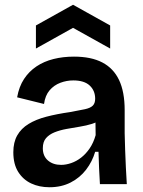

<svg xmlns="http://www.w3.org/2000/svg" viewBox="-20 -774 602 807"><path d="M188 13Q145 13 111 -3Q77 -19 56.5 -51.5Q36 -84 36 -134Q36 -176 52.5 -205Q69 -234 100 -253Q131 -272 175 -283.5Q219 -295 275 -303Q314 -310 337 -315Q360 -320 370 -330Q380 -340 380 -359Q380 -393 357 -414.5Q334 -436 288 -436Q260 -436 233.5 -426Q207 -416 188.5 -394.5Q170 -373 165 -337L52 -365Q60 -410 81 -442Q102 -474 133.5 -495Q165 -516 205 -526Q245 -536 291 -536Q363 -536 410 -511.5Q457 -487 480.5 -437.5Q504 -388 504 -311V-214Q505 -180 506 -143.5Q507 -107 509 -71Q511 -35 513 0H400Q398 -31 396.5 -65.5Q395 -100 394 -136H380Q368 -95 342 -61Q316 -27 277 -7Q238 13 188 13ZM237 -81Q257 -81 279 -88.5Q301 -96 321 -111.5Q341 -127 357 -150.5Q373 -174 382 -206L381 -278L406 -276Q391 -261 367 -253.5Q343 -246 315 -241.5Q287 -237 259.5 -232Q232 -227 209.5 -218Q187 -209 173.5 -193.5Q160 -178 160 -151Q160 -118 181.5 -99.5Q203 -81 237 -81ZM131 -570V-667L287 -754L443 -667V-570L287 -657Z"/></svg>

Font: Bricolage Grotesque 36pt SemiBold
Style: Regular
Weight: 600
Designer: Mathieu Triay
Foundry: Atelier Triay
Version: Version 1.001;gftools[0.9.33.dev8+g029e19f]